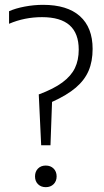

<svg xmlns="http://www.w3.org/2000/svg" viewBox="-20 -769 432 795"><path d="M140.5 -378Q202.5 -401 238.5 -427.8Q274.5 -454.5 290.2 -487.2Q306 -520 306 -563.5Q306 -631 268.2 -664.5Q230.5 -698 154 -698Q81.5 -698 17.5 -670.5V-722.5Q44 -734.5 82.5 -741.8Q121 -749 158.5 -749Q258.5 -749 311 -702Q363.5 -655 363.5 -566.5Q363.5 -515 347 -476.2Q330.5 -437.5 294 -406.2Q257.5 -375 195.5 -347L189 -167.5H150.5ZM125 -38.5Q125 -58.5 137.2 -71Q149.5 -83.5 169.5 -83.5Q189.5 -83.5 202 -71Q214.5 -58.5 214.5 -38.5Q214.5 -19 202 -6.5Q189.5 6 169.5 6Q150 6 137.5 -6.2Q125 -18.5 125 -38.5Z"/></svg>

Font: Encode Sans Condensed Light
Style: Regular
Weight: 300
Width: 3
Designer: Multiple Designers
Foundry: Impallari Type
Version: Version 2.000